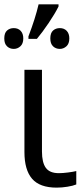

<svg xmlns="http://www.w3.org/2000/svg" viewBox="-31 -858 390 888"><path d="M163.1 -535.2V-157.2Q163.1 -106.4 180.9 -81.8Q198.7 -57.1 241.2 -57.1Q259.3 -57.1 283.9 -60.3Q308.6 -63.5 321.8 -66.9V-4.9Q306.6 1.5 281 5.6Q255.4 9.8 231 9.8Q152.8 9.8 117.4 -31.2Q82 -72.3 82 -154.8V-535.2ZM100.6 -689.9Q132.3 -772.5 147.5 -837.9H239.7V-828.1Q223.6 -795.4 194.1 -751.7Q164.6 -708 139.6 -678.2H100.6ZM-11.2 -680.2Q-11.2 -705.6 1.5 -716.8Q14.2 -728 32.7 -728Q52.7 -728 64.7 -715.3Q76.7 -702.6 76.7 -680.2Q76.7 -655.8 63.2 -643.8Q49.8 -631.8 32.7 -631.8Q14.2 -631.8 1.5 -643.8Q-11.2 -655.8 -11.2 -680.2ZM201.7 -680.2Q201.7 -705.6 214.4 -716.8Q227.1 -728 245.6 -728Q265.6 -728 277.6 -715.3Q289.6 -702.6 289.6 -680.2Q289.6 -655.8 276.1 -643.8Q262.7 -631.8 245.6 -631.8Q227.1 -631.8 214.4 -643.8Q201.7 -655.8 201.7 -680.2Z"/></svg>

Font: Zoram GWebM
Style: Regular
Weight: 400
Foundry: Ascender Corporation
Version: Version 1.000